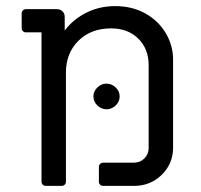

<svg xmlns="http://www.w3.org/2000/svg" viewBox="-20 -609 658 629"><path d="M116 -14V-503H65Q59 -503 55 -507Q51 -511 51 -517V-565Q51 -571 55 -575Q59 -579 65 -579H166Q177 -579 184.5 -572Q192 -565 192 -554V-509Q220 -546 263 -567.5Q306 -589 357 -589Q413 -589 456 -565Q499 -541 523 -500.5Q547 -460 547 -414V-123Q546 -71 509 -35.5Q472 0 419 0H318Q312 0 308 -4Q304 -8 304 -14V-62Q304 -68 308 -72Q312 -76 318 -76H418Q439 -76 453 -90Q467 -104 467 -124V-395Q467 -449 433 -482.5Q399 -516 344 -516Q278 -516 237 -475.5Q196 -435 196 -371V-14Q196 -8 192 -4Q188 0 182 0H131Q124 0 120 -4Q116 -8 116 -14ZM286 -293Q286 -310 299 -322.5Q312 -335 329 -335Q346 -335 359 -322.5Q372 -310 372 -293Q372 -276 359 -263.5Q346 -251 329 -251Q312 -251 299 -263.5Q286 -276 286 -293Z"/></svg>

Font: Miriam Libre
Style: Regular
Weight: 400
Designer: Michal Sahar
Foundry: Hagilda
Version: Version 1.001